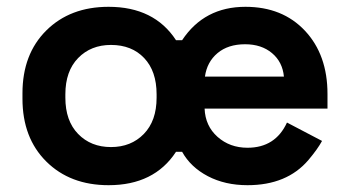

<svg xmlns="http://www.w3.org/2000/svg" viewBox="-20 -530 1024 564"><path d="M299 14Q186 14 116 -55.5Q46 -125 46 -240V-256Q46 -371 116 -440.5Q186 -510 299 -510Q433 -510 497 -412H515Q580 -510 701 -510Q810 -510 876 -439.5Q942 -369 942 -254V-211H581Q583 -160 619 -128Q655 -96 707 -96Q789 -96 823 -170L926 -116Q913 -92 886 -60Q823 14 707 14Q641 14 590.5 -12.5Q540 -39 515 -84H497Q433 14 299 14ZM440 -243V-253Q440 -321 403.5 -359.5Q367 -398 306 -398Q247 -398 209.5 -359.5Q172 -321 172 -253V-243Q172 -175 209.5 -136.5Q247 -98 306 -98Q365 -98 402.5 -136.5Q440 -175 440 -243ZM582 -305H814Q810 -348 779 -374Q748 -400 700 -400Q650 -400 619 -374Q588 -348 582 -305Z"/></svg>

Font: Rootstock Sans Headline
Style: Bold
Weight: 700
Designer: Florian Karsten
Foundry: Florian Karsten
Version: Version 2.000;FEAKit 1.0